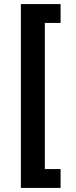

<svg xmlns="http://www.w3.org/2000/svg" viewBox="-20 -780 369 938"><path d="M82 138V-760H276V-668H199V46H276V138Z"/></svg>

Font: IBM Plex Sans KR SemiBold
Style: Regular
Weight: 600
Designer: Mike Abbink; Paul van der Laan; Pieter van Rosmalen; Wujin Sim; Chorong Kim; Dohee Lee;
Foundry: Sandoll Inc.
Version: Version 1.000